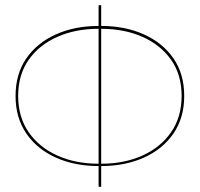

<svg xmlns="http://www.w3.org/2000/svg" viewBox="-20 -720 770 740"><path d="M690 -350Q690 -266 648.5 -205.5Q607 -145 534.5 -112.5Q462 -80 370 -80V0H360V-80Q268 -80 195.5 -112.5Q123 -145 81.5 -205.5Q40 -266 40 -350Q40 -435 81.5 -495Q123 -555 195.5 -587.5Q268 -620 360 -620V-700H370V-620Q462 -620 534.5 -587.5Q607 -555 648.5 -495Q690 -435 690 -350ZM50 -350Q50 -269 90.5 -210.5Q131 -152 201 -120.5Q271 -89 360 -89V-609Q271 -609 201 -578Q131 -547 90.5 -489.5Q50 -432 50 -350ZM680 -350Q680 -432 639.5 -489.5Q599 -547 529 -578Q459 -609 370 -609V-89Q459 -89 529 -120.5Q599 -152 639.5 -210.5Q680 -269 680 -350Z"/></svg>

Font: Jost* Hairline
Style: Regular
Weight: 100
Version: Version 3.7